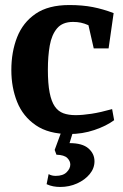

<svg xmlns="http://www.w3.org/2000/svg" viewBox="-20 -522 488 762"><path d="M255 10Q173 10 122 -25Q71 -60 48 -117.5Q25 -175 25 -244Q25 -316 48 -374.5Q71 -433 121.5 -467.5Q172 -502 255 -502Q307 -502 348 -494Q389 -486 431 -470L411 -330H352L331 -422Q315 -429 301 -432Q287 -435 270 -435Q228 -435 206.5 -409.5Q185 -384 177.5 -341.5Q170 -299 170 -246Q170 -190 177 -154.5Q184 -119 197.5 -99.5Q211 -80 231.5 -72.5Q252 -65 280 -65Q307 -65 343 -70.5Q379 -76 425 -89L433 -45Q402 -22 354.5 -6Q307 10 255 10ZM219 220Q205 220 191.5 217.5Q178 215 165 209L173 169Q180 173 187 174.5Q194 176 201 176Q230 176 244.5 161.5Q259 147 259 131Q259 117 247 105Q235 93 204 92L197 73L226 -6H272L256 46Q307 46 331 67Q355 88 355 118Q355 146 336 169Q317 192 286 206Q255 220 219 220Z"/></svg>

Font: Manuale
Style: Bold
Weight: 700
Version: Version 1.002